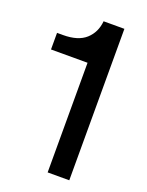

<svg xmlns="http://www.w3.org/2000/svg" viewBox="-137 -790 657 859"><g transform="rotate(20 191.0 -360.5)"><path d="M200 0V-522H26V-601H54Q126 -601 162.5 -634Q199 -667 204 -721H303V0Z"/></g></svg>

Font: Mona Sans ExtraLight Medium
Style: Regular
Weight: 500
Version: Version 2.000